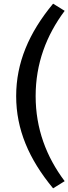

<svg xmlns="http://www.w3.org/2000/svg" viewBox="-20 -815 372 1045"><path d="M332 171 269 210C137 51 68 -111 68 -292C68 -473 137 -636 269 -795L332 -756C232 -622 174 -469 174 -292C174 -115 232 38 332 171Z"/></svg>

Font: Repo Medium
Style: Regular
Weight: 500
Designer: Stefan Peev
Foundry: Context Ltd
Version: Version 1.502